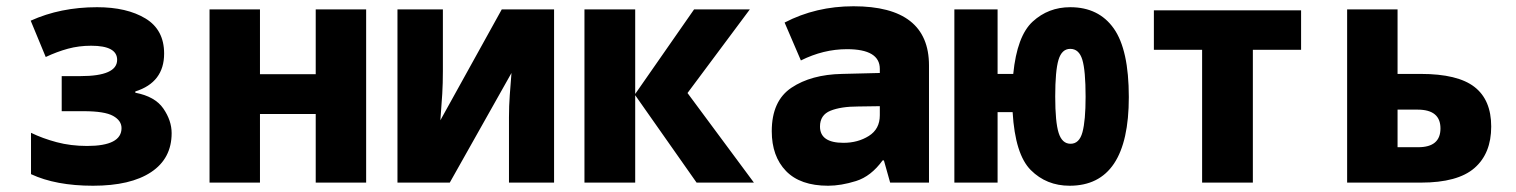

<svg xmlns="http://www.w3.org/2000/svg" viewBox="-20 -583 4840 613"><path d="M528 -158Q528 -198 501.5 -236.5Q475 -275 412 -287V-291Q504 -320 504 -412Q504 -488 444.5 -524Q385 -560 290 -560Q173 -560 78 -517L126 -401Q162 -418 197 -427.5Q232 -437 271 -437Q354 -437 354 -392Q354 -340 237 -340H177V-228H247Q314 -228 341 -213Q368 -198 368 -174Q368 -117 258 -117Q206 -117 161 -129Q116 -141 79 -159V-27Q158 10 277 10Q397 10 462.5 -33.5Q528 -77 528 -158Z M810 0V-219H988V0H1149V-553H988V-346H810V-553H649V0Z M1416 0 1613 -350Q1610 -312 1607.5 -278.5Q1605 -245 1605 -208V0H1749V-553H1582L1386 -199Q1390 -250 1392 -283.5Q1394 -317 1394 -356V-553H1249V0Z M2008 0V-279L2204 0H2387L2175 -286L2374 -553H2196L2008 -283V-553H1846V0Z M2598 -179Q2598 -216 2631.5 -229.5Q2665 -243 2720 -243L2789 -244V-215Q2789 -171 2754 -149Q2719 -127 2673 -127Q2598 -127 2598 -179ZM2798 -71H2802L2822 0H2946V-374Q2946 -563 2705 -563Q2585 -563 2485 -511L2537 -390Q2609 -426 2684 -426Q2789 -426 2789 -363V-350L2668 -347Q2570 -345 2507 -303Q2444 -261 2444 -164Q2444 -84 2489.5 -37Q2535 10 2624 10Q2665 10 2713 -5Q2761 -20 2798 -71Z M3395 10Q3584 10 3584 -273Q3584 -424 3536 -492Q3488 -560 3397 -560Q3327 -560 3277 -514Q3227 -468 3215 -347H3165V-553H3027V0H3165V-225H3213Q3221 -90 3271 -40Q3321 10 3395 10ZM3349 -275Q3349 -357 3359.5 -392Q3370 -427 3397 -427Q3425 -427 3435.5 -392.5Q3446 -358 3446 -274Q3446 -198 3436 -161Q3426 -124 3398 -124Q3371 -124 3360 -158.5Q3349 -193 3349 -275Z M3980 0V-424H4134V-550H3664V-424H3818V0Z M4517 0Q4634 0 4687.5 -46.5Q4741 -93 4741 -179Q4741 -264 4687.5 -305.5Q4634 -347 4516 -347H4442V-553H4281V0ZM4442 -233H4506Q4579 -233 4579 -173Q4579 -113 4508 -113H4442Z"/></svg>

Font: Noto Sans Mono UI ExtraBold
Style: Regular
Weight: 800
Designer: Monotype Design team
Foundry: Monotype Imaging Inc.
Version: 1.000